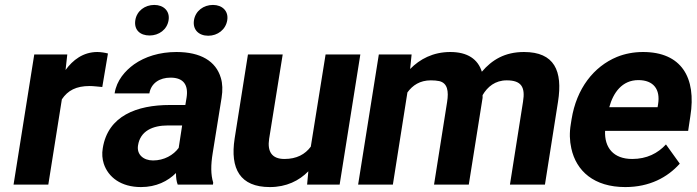

<svg xmlns="http://www.w3.org/2000/svg" viewBox="-20 -749 2826 779"><path d="M35 0H176L231 -346C255 -382 289 -400 344 -400C359 -400 381 -397 395 -396L418 -532C407 -535 389 -538 375 -538C317 -538 275 -505 246 -465L253 -528H119Z M397 -148C393 -125 395 -104 401 -85C419 -30 471 10 552 10C614 10 661 -14 694 -47C694 -28 696 -13 701 0H844L845 -8C835 -41 835 -79 843 -128L879 -352C884 -383 883 -410 876 -433C856 -501 794 -538 696 -538C627 -538 568 -519 524 -488C488 -462 453 -423 445 -370H586C593 -412 628 -434 672 -434C725 -434 745 -404 737 -353L732 -323H669C535 -323 418 -279 397 -148ZM529 -667C523 -628 548 -605 587 -605C625 -605 658 -629 664 -667C670 -704 644 -729 606 -729C568 -729 535 -705 529 -667ZM540 -159C549 -218 600 -240 661 -240H719L705 -149C684 -120 646 -98 601 -98C562 -98 534 -122 540 -159ZM767 -667C761 -629 786 -604 825 -604C863 -604 896 -629 902 -667C908 -704 882 -729 844 -729C806 -729 773 -705 767 -667Z M932 -187C913 -64 954 10 1075 10C1142 10 1194 -16 1231 -54L1226 0H1358L1442 -528H1301L1241 -154C1218 -123 1184 -104 1134 -104C1083 -104 1064 -134 1072 -186L1127 -528H986Z M1433 0H1574L1633 -374C1654 -403 1684 -423 1728 -423C1741 -423 1752 -422 1762 -420C1796 -412 1801 -379 1794 -335L1741 0H1882L1938 -352V-363C1958 -397 1989 -423 2036 -423C2095 -423 2112 -396 2102 -336L2049 0H2191L2244 -336C2264 -462 2229 -538 2106 -538C2028 -538 1976 -506 1935 -458C1919 -509 1877 -538 1807 -538C1737 -538 1683 -509 1644 -469L1650 -528H1517Z M2296 -246C2290 -211 2291 -178 2298 -147C2318 -55 2390 10 2517 10C2615 10 2688 -29 2738 -85L2682 -163C2649 -127 2604 -104 2545 -104C2469 -104 2432 -150 2435 -218H2772L2781 -278C2806 -434 2745 -538 2589 -538C2551 -538 2515 -531 2483 -518C2389 -479 2319 -390 2299 -265ZM2452 -314C2468 -373 2504 -424 2570 -424C2631 -424 2660 -387 2650 -326L2648 -314Z"/></svg>

Font: Asimov Pro
Style: BdObl
Weight: 700
Designer: Google
Version: Version 2.000980; 2014